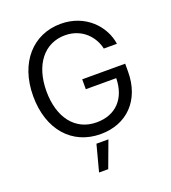

<svg xmlns="http://www.w3.org/2000/svg" viewBox="-169 -862 1090 1222"><g transform="rotate(-20 375.5 -250.5)"><path d="M385 10C562 10 683 -111 683 -305V-358H392V-291H598C596 -155 517 -69 386 -69C241 -69 152 -186 152 -364C152 -544 244 -659 384 -659C500 -659 571 -577 588 -495H677C660 -617 552 -737 383 -737C197 -737 62 -593 62 -363C62 -137 191 10 385 10ZM290 236H352L418 58H337Z"/></g></svg>

Font: Wafeq
Style: Regular
Weight: 400
Designer: Rasmus Andersson & Azza Alameddine
Foundry: Google & TypeTogether
Version: Version 3.000;FEAKit 1.0